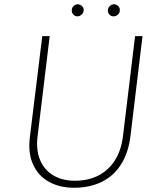

<svg xmlns="http://www.w3.org/2000/svg" viewBox="-20 -876 746 904"><path d="M157 -235Q149 -169 169 -122Q189 -75 231.5 -50Q274 -25 332 -25Q396 -25 444 -50Q492 -75 521.5 -122Q551 -169 559 -235L616 -706H651L594 -233Q584 -156 550 -102Q516 -48 459.5 -20Q403 8 328 8Q261 8 210.5 -20Q160 -48 135.5 -102Q111 -156 121 -233L179 -706H214ZM318 -828Q318 -840 327 -848Q336 -856 347 -856Q358 -855 366.5 -847Q375 -839 374 -827Q373 -815 364 -807Q355 -799 344 -799Q333 -799 325 -808Q317 -817 318 -828ZM488 -828Q489 -840 497.5 -848Q506 -856 518 -856Q529 -855 537 -847Q545 -839 544 -827Q544 -815 535 -807Q526 -799 514 -799Q503 -799 495 -807.5Q487 -816 488 -828Z"/></svg>

Font: Josefin Sans Thin ExtraLight
Style: Italic
Weight: 250
Italic angle: -7°
Version: Version 2.000